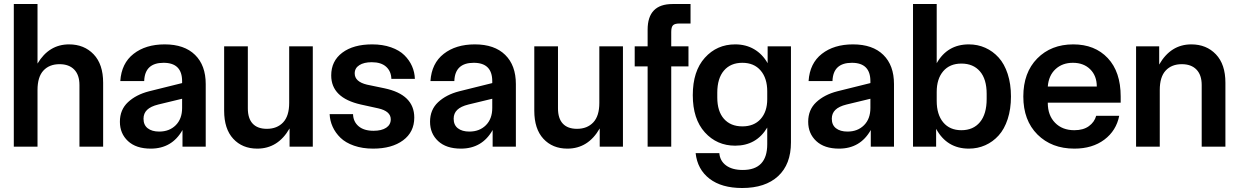

<svg xmlns="http://www.w3.org/2000/svg" viewBox="-20 -731 6173 957"><path d="M48.8 0V-710.9H167V-414.1Q224.1 -509.8 324.2 -509.8Q399.4 -509.8 446.8 -460.2Q494.1 -410.6 494.1 -318.8V0H376V-307.1Q376 -357.4 349.9 -384.3Q323.7 -411.1 276.9 -411.1Q226.1 -411.1 196.5 -379.4Q167 -347.7 167 -282.2V0Z M731.4 9.8Q658.2 9.8 617.9 -27.8Q577.6 -65.4 577.6 -124Q577.6 -184.1 617.9 -221.7Q658.2 -259.3 722.7 -275.9L887.7 -316.9V-326.2Q887.7 -418 795.4 -418Q701.7 -418 698.7 -327.1H579.6Q585.4 -415.5 645.8 -462.6Q706.1 -509.8 800.8 -509.8Q898.9 -509.8 952.1 -457.5Q1005.4 -405.3 1005.4 -312V0H889.6V-83Q837.4 9.8 731.4 9.8ZM695.3 -139.2Q695.3 -107.9 716.3 -91.6Q737.3 -75.2 773.4 -75.2Q824.2 -75.2 856 -106.9Q887.7 -138.7 887.7 -192.9V-238.8L768.6 -210Q731 -200.7 713.1 -183.3Q695.3 -166 695.3 -139.2Z M1262.2 9.8Q1188 9.8 1142.6 -39.3Q1097.2 -88.4 1097.2 -179.2V-500H1215.3V-190.9Q1215.3 -140.6 1239.5 -114.7Q1263.7 -88.9 1310.1 -88.9Q1360.8 -88.9 1391.1 -120.8Q1421.4 -152.8 1421.4 -217.8V-500H1539.1V0H1423.3V-90.8Q1365.7 9.8 1262.2 9.8Z M1778.8 -210Q1630.9 -243.2 1630.9 -355Q1630.9 -426.8 1686 -468.3Q1741.2 -509.8 1835 -509.8Q1887.7 -509.8 1929.2 -495.1Q1970.7 -480.5 1995.6 -455.8Q2020.5 -431.2 2033.7 -401.1Q2046.9 -371.1 2047.9 -337.9H1930.7Q1929.7 -375.5 1904.8 -398.2Q1879.9 -420.9 1833 -420.9Q1793.9 -420.9 1771 -406.2Q1748 -391.6 1748 -365.2Q1748 -323.7 1809.1 -309.1L1896 -291Q2044.9 -259.8 2044.9 -145Q2044.9 -72.8 1989 -31.5Q1933.1 9.8 1839.8 9.8Q1786.6 9.8 1744.6 -4.9Q1702.6 -19.5 1677.2 -44.2Q1651.9 -68.8 1638.2 -98.9Q1624.5 -128.9 1623 -162.1H1739.7Q1740.7 -124.5 1767.3 -101.8Q1793.9 -79.1 1841.8 -79.1Q1881.8 -79.1 1904.8 -94.2Q1927.7 -109.4 1927.7 -136.2Q1927.7 -176.8 1865.7 -190.9Z M2277.3 9.8Q2204.1 9.8 2163.8 -27.8Q2123.5 -65.4 2123.5 -124Q2123.5 -184.1 2163.8 -221.7Q2204.1 -259.3 2268.6 -275.9L2433.6 -316.9V-326.2Q2433.6 -418 2341.3 -418Q2247.6 -418 2244.6 -327.1H2125.5Q2131.3 -415.5 2191.7 -462.6Q2252 -509.8 2346.7 -509.8Q2444.8 -509.8 2498 -457.5Q2551.3 -405.3 2551.3 -312V0H2435.5V-83Q2383.3 9.8 2277.3 9.8ZM2241.2 -139.2Q2241.2 -107.9 2262.2 -91.6Q2283.2 -75.2 2319.3 -75.2Q2370.1 -75.2 2401.9 -106.9Q2433.6 -138.7 2433.6 -192.9V-238.8L2314.5 -210Q2276.9 -200.7 2259 -183.3Q2241.2 -166 2241.2 -139.2Z M2808.1 9.8Q2733.9 9.8 2688.5 -39.3Q2643.1 -88.4 2643.1 -179.2V-500H2761.2V-190.9Q2761.2 -140.6 2785.4 -114.7Q2809.6 -88.9 2856 -88.9Q2906.7 -88.9 2937 -120.8Q2967.3 -152.8 2967.3 -217.8V-500H3085V0H2969.2V-90.8Q2911.6 9.8 2808.1 9.8Z M3208 -583Q3208 -710.9 3332 -710.9H3421.9V-613.8H3366.7Q3343.3 -613.8 3334.5 -605Q3325.7 -596.2 3325.7 -571.8V-500H3411.6V-399.9H3325.7V0H3208V-399.9H3143.6V-500H3208Z M3679.2 206.1Q3576.7 206.1 3516.4 159.7Q3456.1 113.3 3447.3 32.2H3565.4Q3568.4 70.8 3598.9 93.5Q3629.4 116.2 3682.1 116.2Q3804.2 116.2 3804.2 -12.2V-95.2Q3750 -4.9 3644.5 -4.9Q3553.2 -4.9 3493.2 -71.3Q3433.1 -137.7 3433.1 -256.8Q3433.1 -376.5 3493.2 -443.1Q3553.2 -509.8 3644.5 -509.8Q3697.8 -509.8 3739 -485.6Q3780.3 -461.4 3806.2 -416V-500H3922.4V-21Q3922.4 87.9 3858.4 147Q3794.4 206.1 3679.2 206.1ZM3555.2 -245.1Q3555.2 -176.3 3588.4 -138.7Q3621.6 -101.1 3680.2 -101.1Q3738.3 -101.1 3771.2 -137.7Q3804.2 -174.3 3804.2 -236.8V-275.9Q3804.2 -341.3 3771.2 -379.6Q3738.3 -418 3680.2 -418Q3621.6 -418 3588.4 -379.2Q3555.2 -340.3 3555.2 -269Z M4162.1 9.8Q4088.9 9.8 4048.6 -27.8Q4008.3 -65.4 4008.3 -124Q4008.3 -184.1 4048.6 -221.7Q4088.9 -259.3 4153.3 -275.9L4318.4 -316.9V-326.2Q4318.4 -418 4226.1 -418Q4132.3 -418 4129.4 -327.1H4010.3Q4016.1 -415.5 4076.4 -462.6Q4136.7 -509.8 4231.4 -509.8Q4329.6 -509.8 4382.8 -457.5Q4436 -405.3 4436 -312V0H4320.3V-83Q4268.1 9.8 4162.1 9.8ZM4126 -139.2Q4126 -107.9 4147 -91.6Q4168 -75.2 4204.1 -75.2Q4254.9 -75.2 4286.6 -106.9Q4318.4 -138.7 4318.4 -192.9V-238.8L4199.2 -210Q4161.6 -200.7 4143.8 -183.3Q4126 -166 4126 -139.2Z M4809.1 9.8Q4699.7 9.8 4646 -88.9V0H4530.8V-710.9H4648.9V-416Q4702.1 -509.8 4809.1 -509.8Q4853 -509.8 4890.9 -492.9Q4928.7 -476.1 4957.5 -444.3Q4986.3 -412.6 5002.7 -362.5Q5019 -312.5 5019 -250Q5019 -187.5 5002.7 -137.5Q4986.3 -87.4 4957.5 -55.7Q4928.7 -23.9 4890.9 -7.1Q4853 9.8 4809.1 9.8ZM4648.9 -228Q4648.9 -160.2 4681.4 -121.1Q4713.9 -82 4772 -82Q4831.1 -82 4864.5 -122.3Q4897.9 -162.6 4897.9 -237.8V-263.2Q4897.9 -336.4 4864.5 -375.2Q4831.1 -414.1 4772 -414.1Q4713.9 -414.1 4681.4 -376Q4648.9 -337.9 4648.9 -272.9Z M5335 9.8Q5221.7 9.8 5151.1 -60.5Q5080.6 -130.9 5080.6 -250Q5080.6 -369.1 5149.9 -439.5Q5219.2 -509.8 5329.6 -509.8Q5437 -509.8 5501.5 -441.4Q5565.9 -373 5565.9 -250V-219.2H5202.6V-217.8Q5202.6 -156.2 5238.8 -119.1Q5274.9 -82 5335 -82Q5379.4 -82 5407.2 -102.1Q5435.1 -122.1 5443.8 -153.8H5558.6Q5543.9 -79.6 5484.4 -34.9Q5424.8 9.8 5335 9.8ZM5202.6 -299.8H5446.8Q5446.8 -353 5414.1 -385.5Q5381.3 -418 5327.6 -418Q5275.4 -418 5241.2 -386.5Q5207 -355 5202.6 -299.8Z M5642.6 0V-500H5757.8V-409.2Q5815.4 -509.8 5918 -509.8Q5993.2 -509.8 6040.5 -460.2Q6087.9 -410.6 6087.9 -318.8V0H5969.7V-307.1Q5969.7 -357.4 5943.6 -384.3Q5917.5 -411.1 5870.6 -411.1Q5819.8 -411.1 5790.3 -379.4Q5760.7 -347.7 5760.7 -282.2V0Z"/></svg>

Font: TASA Orbiter Display SemiBold
Style: Regular
Weight: 600
Designer: Weizhong Zhang
Version: Version 1.000;Glyphs 3.1.2 (3151)